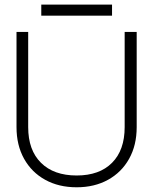

<svg xmlns="http://www.w3.org/2000/svg" viewBox="-20 -786 648 814"><path d="M155 -766.5V-719.5H455V-766.5ZM50 -650.5V-247Q50 -170.5 82 -113Q114 -55.5 171.5 -23.8Q229 8 305 8Q380.5 8 438 -23.8Q495.5 -55.5 527.5 -113Q559.5 -170.5 559.5 -247V-650.5H508.5V-247Q508.5 -149.5 455 -95.8Q401.5 -42 305 -42Q208 -42 153.8 -95.8Q99.5 -149.5 99.5 -247V-650.5Z"/></svg>

Font: Overused Grotesk Light
Style: Regular
Weight: 300
Designer: RandomMaerks
Version: Version 0.005